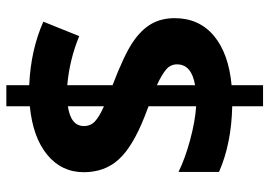

<svg xmlns="http://www.w3.org/2000/svg" viewBox="-143 -656 857 611"><g transform="rotate(-90 285.5 -350.5)"><path d="M533.2 -223.1Q533.2 -145.5 477.1 -98.4Q420.9 -51.3 319.8 -42V58.1H252.9V-40Q133.8 -42.5 43.9 -82V-210.9Q86.4 -189.9 146.2 -173.8Q206.1 -157.7 252.9 -154.8V-306.2L220.2 -318.8Q123.5 -356.9 83.3 -401.6Q43 -446.3 43 -512.2Q43 -583 98.4 -628.7Q153.8 -674.3 252.9 -684.1V-758.8H319.8V-686Q431.6 -681.2 522 -641.1L476.1 -526.9Q399.9 -558.1 319.8 -564.9V-420.9Q415 -384.3 455.3 -357.4Q495.6 -330.6 514.4 -298.3Q533.2 -266.1 533.2 -223.1ZM386.2 -215.8Q386.2 -236.3 369.6 -250.5Q353 -264.6 319.8 -279.8V-158.2Q386.2 -169.4 386.2 -215.8ZM189.9 -512.2Q189.9 -490.7 204.8 -476.8Q219.7 -462.9 252.9 -448.2V-563Q189.9 -553.7 189.9 -512.2Z"/></g></svg>

Font: CAA NEO Sans
Style: Bold
Weight: 700
Version: Version 1.10